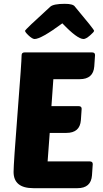

<svg xmlns="http://www.w3.org/2000/svg" viewBox="-20 -984 541 1004"><path d="M155 0Q51 0 51 -85Q51 -127 72 -395Q93 -663 93 -695Q93 -710 109 -710H461Q477 -710 477 -696L473 -637Q468 -570 397 -570H259L249 -429H391Q407 -429 407 -415L403 -356Q398 -289 327 -289H240L229 -140H449Q465 -140 465 -126L461 -67Q456 0 385 0ZM306 -862Q195 -780 161 -780Q149 -780 129 -799Q111 -816 111 -823Q111 -829 243 -949Q260 -964 319 -964Q363 -964 372 -949Q472 -830 472 -823Q472 -817 451 -799Q429 -780 417 -780Q384 -780 306 -862Z"/></svg>

Font: PoetsenOne
Style: Regular
Weight: 400
Designer: Rodrigo Fuenzalida, Pablo Impallari
Foundry: Pablo Impallari, Rodrigo Fuenzalida
Version: Version 1.000